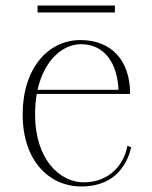

<svg xmlns="http://www.w3.org/2000/svg" viewBox="-20 -660 551 695"><path d="M275 15C406 15 444 -79 455 -127L441 -132C431 -71 381 0 283 0C198 0 107 -81 107 -246C107 -273 109 -297 113 -320H451C451 -440 385 -514 273 -515C154 -516 62 -412 62 -246C62 -80 156 15 275 15ZM116 -640V-615H396V-640ZM116 -335C141 -447 211 -501 275 -500C363 -499 405 -425 409 -335Z"/></svg>

Font: Sprat Condensed Thin
Style: Regular
Weight: 100
Width: 3
Designer: Ethan Nakache
Foundry: Collletttivo
Version: Version 2.000;Glyphs 3.2 (3217)